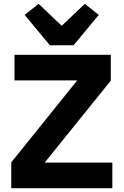

<svg xmlns="http://www.w3.org/2000/svg" viewBox="-20 -985 647 1005"><path d="M568 -134V0H39V-135L384 -564H56V-698H560V-563L214 -134ZM365 -748H241L109 -907L182 -965L303 -850L424 -965L497 -907Z"/></svg>

Font: IBM Plex Sans
Style: Regular
Weight: 400
Designer: Mike Abbink, Paul van der Laan, Pieter van Rosmalen
Foundry: Bold Monday
Version: Version 3.201